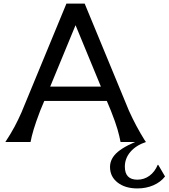

<svg xmlns="http://www.w3.org/2000/svg" viewBox="-20 -795 944 1075"><path d="M352 -775H454L702 -175Q722 -131 743.5 -90.5Q765 -50 796 0H655Q649 -32 638 -70.5Q627 -109 601 -175L578 -230H228L205 -175Q180 -109 168.5 -70.5Q157 -32 151 0H10Q41 -47 61.5 -85.5Q82 -124 100 -165ZM261 -310H545L403 -654ZM797 0Q741 19 710 55.5Q679 92 679 138Q679 211 749 211Q787 211 817 189Q847 167 863 128H866L904 193Q879 225 838.5 242.5Q798 260 749 260Q681 260 638.5 227Q596 194 596 140Q596 92 640 55Q684 18 784 -19Z"/></svg>

Font: Faculty Glyphic
Style: Regular
Weight: 400
Designer: Koto Studio, Dylan Young
Foundry: Koto Studio
Version: Version 1.004; ttfautohint (v1.8.4.7-5d5b)